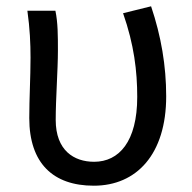

<svg xmlns="http://www.w3.org/2000/svg" viewBox="-20 -577 609 610"><path d="M278 13C414 13 508 -87 508 -271C508 -368 492 -462 460 -557L371 -535C406 -435 416 -351 416 -269C416 -127 358 -63 279 -63C215 -63 157 -99 157 -196C157 -263 164 -356 164 -416C164 -464 164 -505 156 -543H67C75 -486 77 -438 77 -394C77 -330 73 -266 73 -202C73 -58 149 13 278 13Z"/></svg>

Font: Source Han Sans JP
Style: Regular
Weight: 400
Designer: Ryoko NISHIZUKA 西塚涼子 (kana, bopomofo & ideographs); Paul D. Hunt (Latin, Greek & Cyrillic); Sandoll Communications 산돌커뮤니
Foundry: Adobe
Version: Version 2.004;hotconv 1.0.118;makeotfexe 2.5.65603